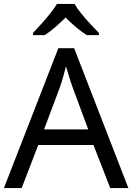

<svg xmlns="http://www.w3.org/2000/svg" viewBox="-20 -964 679 984"><path d="M545 0 459 -221H176L91 0H0L279 -717H360L638 0ZM352 -517Q349 -525 342 -546Q335 -567 328.5 -589.5Q322 -612 318 -624Q313 -604 307.5 -583.5Q302 -563 296.5 -546Q291 -529 287 -517L206 -301H432ZM362 -944Q374 -922 396.5 -894.5Q419 -867 443.5 -840.5Q468 -814 487 -795V-784H425Q399 -800 371 -823.5Q343 -847 316 -874Q289 -847 262 -824Q235 -801 209 -784H149V-795Q168 -815 191.5 -841Q215 -867 237 -894.5Q259 -922 272 -944Z"/></svg>

Font: Noto Sans Cherokee
Style: Regular
Weight: 400
Designer: Monotype Design Team
Foundry: Monotype Imaging Inc.
Version: Version 2.001